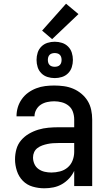

<svg xmlns="http://www.w3.org/2000/svg" viewBox="-20 -1003 590 1035"><path d="M219 12Q187 12 156 3Q125 -6 103 -28.5Q81 -51 71 -82Q61 -113 61 -144Q61 -172 68.5 -199Q76 -226 94 -247Q112 -268 136 -282Q160 -296 186.5 -304Q213 -312 240.5 -314.5Q268 -317 295 -317H380V-359Q380 -380 373 -400Q366 -420 350 -433Q334 -446 313.5 -451.5Q293 -457 272 -457Q254 -457 235 -453Q216 -449 200.5 -439Q185 -429 175.5 -412Q166 -395 166 -376H69Q69 -401 76 -424.5Q83 -448 97.5 -468.5Q112 -489 132 -503.5Q152 -518 175.5 -527Q199 -536 223.5 -539Q248 -542 272 -542Q298 -542 324 -538.5Q350 -535 374 -525Q398 -515 418.5 -498Q439 -481 452.5 -459Q466 -437 471.5 -411Q477 -385 477 -359V0H380V-82Q370 -60 353 -41.5Q336 -23 314.5 -10.5Q293 2 268.5 7Q244 12 219 12ZM257 -73Q280 -73 303.5 -79Q327 -85 345 -100.5Q363 -116 371.5 -138.5Q380 -161 380 -184V-232H295Q280 -232 265.5 -231Q251 -230 236.5 -227Q222 -224 208 -219Q194 -214 182 -205Q170 -196 164 -182.5Q158 -169 158 -154Q158 -136 165.5 -119Q173 -102 188 -91.5Q203 -81 221 -77Q239 -73 257 -73ZM275 -582Q255 -582 236 -588Q217 -594 203 -608Q189 -622 183 -641Q177 -660 177 -680Q177 -700 183 -719Q189 -738 203 -752Q217 -766 236 -772Q255 -778 275 -778Q295 -778 314 -772Q333 -766 347 -752Q361 -738 367 -719Q373 -700 373 -680Q373 -660 367 -641Q361 -622 347 -608Q333 -594 314 -588Q295 -582 275 -582ZM275 -643Q282 -643 289.5 -645Q297 -647 302.5 -652.5Q308 -658 310 -665.5Q312 -673 312 -680Q312 -687 310 -694.5Q308 -702 302.5 -707.5Q297 -713 289.5 -715Q282 -717 275 -717Q268 -717 260.5 -715Q253 -713 247.5 -707.5Q242 -702 240 -694.5Q238 -687 238 -680Q238 -673 240 -665.5Q242 -658 247.5 -652.5Q253 -647 260.5 -645Q268 -643 275 -643ZM261 -792 207 -838 336 -983 403 -927Z"/></svg>

Font: Lode Dark
Style: Bold
Weight: 700
Monospace: yes
Designer: Belleve Invis
Foundry: Belleve Invis
Version: Version 29.2.0; ttfautohint (v1.8.3)